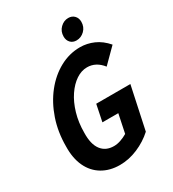

<svg xmlns="http://www.w3.org/2000/svg" viewBox="-212 -996 1007 1120"><g transform="rotate(-30 291.5 -436.0)"><path d="M42 -241Q42 -337 70.5 -420.5Q99 -504 149 -567Q199 -630 264 -665.5Q329 -701 401 -701Q448 -701 492.5 -681.5Q537 -662 574 -619L480 -525Q438 -579 378 -579Q340 -579 304 -555Q268 -531 238.5 -487.5Q209 -444 191.5 -384.5Q174 -325 174 -256Q172 -180 201.5 -141Q231 -102 286 -102Q308 -102 331.5 -110Q355 -118 377 -131L403 -256H296L319 -368H549L488 -82Q442 -40 382 -14.5Q322 11 261 11Q194 11 143.5 -19Q93 -49 66.5 -105.5Q40 -162 42 -241ZM350 -802Q350 -837 373.5 -860Q397 -883 427 -883Q452 -883 467.5 -867Q483 -851 483 -826Q483 -791 459.5 -768Q436 -745 405 -745Q380 -745 365 -761Q350 -777 350 -802Z"/></g></svg>

Font: Radio Canada Condensed SemiBold
Style: Italic
Weight: 600
Width: 3
Italic angle: -12°
Designer: Charles Daoud, Etienne Aubert Bonn, Alexandre Saumier Demers, Jacques Le Bailly
Foundry: Radio-Canada
Version: Version 2.104; ttfautohint (v1.8.4.7-5d5b);gftools[0.9.28.de